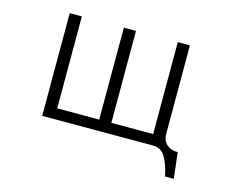

<svg xmlns="http://www.w3.org/2000/svg" viewBox="-91 -619 1182 932"><g transform="rotate(15 500.0 -153.0)"><path d="M848 170H804Q792 111 771 75.5Q750 40 709 40H152V-476H213V-14H424V-476H485V-14H695V-476H756V-33Q756 1 776.5 20.5Q797 40 833 40Z"/></g></svg>

Font: NanumGothicCoding
Style: Regular
Weight: 400
Monospace: yes
Designer: Kwon Bruce; Nicolas Noh; Sung-woo Choi; Go-un Cha; Soo-hyun Park;
Foundry: NHN Corporation
Version: Version 2.000;PS 1;hotconv 1.0.49;makeotf.lib2.0.14853